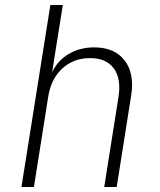

<svg xmlns="http://www.w3.org/2000/svg" viewBox="-20 -750 640 770"><path d="M66 0 182 -730H232L208 -580L189 -460Q211 -507 255.5 -533.5Q300 -560 358 -560Q439 -560 479.5 -508Q520 -456 506 -367L448 0H398L455 -360Q467 -434 436.5 -475.5Q406 -517 341 -517Q275 -517 229.5 -475Q184 -433 173 -360L116 0Z"/></svg>

Font: JetBrains Mono Thin
Style: Italic
Weight: 100
Italic angle: -9°
Monospace: yes
Designer: Philipp Nurullin, Konstantin Bulenkov
Foundry: JetBrains
Version: Version 2.305; ttfautohint (v1.8.4.7-5d5b)